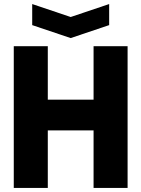

<svg xmlns="http://www.w3.org/2000/svg" viewBox="-20 -928 698 948"><path d="M48 0V-700H216V-436H442V-700H610V0H442V-284H216V0ZM519 -908V-804L329 -740L139 -804V-908L329 -844Z"/></svg>

Font: Tektur
Style: Bold
Weight: 700
Designer: Adam Jagosz
Foundry: Adam Jagosz
Version: Version 1.005;gftools[0.9.30]